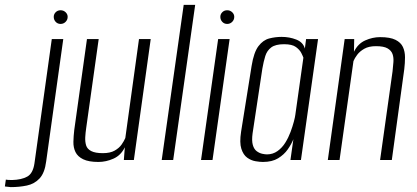

<svg xmlns="http://www.w3.org/2000/svg" viewBox="-131 -655 1706 786"><path d="M-87 111Q-92 110 -100.5 109.5Q-109 109 -111 108L-107 80Q-105 81 -97 81.5Q-89 82 -82 82Q-43 81 -19.5 68Q4 55 10 14L81 -495H128L58 6Q52 53 31 75.5Q10 98 -21 104.5Q-52 111 -87 111ZM117 -557Q105 -557 97 -565.5Q89 -574 89 -586Q89 -597 97 -605Q105 -613 117 -613Q129 -613 137.5 -605Q146 -597 146 -586Q146 -574 137.5 -565.5Q129 -557 117 -557Z M272 8Q232 8 209.5 -3Q187 -14 178 -32.5Q169 -51 169.5 -74.5Q170 -98 173 -123L225 -495H273L222 -132Q219 -112 218 -93.5Q217 -75 221.5 -60Q226 -45 242.5 -36.5Q259 -28 290 -28Q320 -28 338.5 -38.5Q357 -49 367 -63.5Q377 -78 382 -90L438 -495H486L417 0H376L380 -52Q364 -19 333.5 -5.5Q303 8 272 8Z M531 0 621 -635H668L578 0Z M692 0 762 -495H809L739 0ZM799 -557Q787 -557 779 -565.5Q771 -574 771 -586Q771 -597 779 -605Q787 -613 799 -613Q811 -613 819.5 -605Q828 -597 828 -586Q828 -574 819.5 -565.5Q811 -557 799 -557Z M945 8Q933 8 915 5Q897 2 881 -9.5Q865 -21 857 -46Q849 -71 856 -116L899 -385Q908 -441 927 -466Q946 -491 971 -497.5Q996 -504 1022 -504Q1054 -504 1082 -493Q1110 -482 1117 -456L1122 -495H1171L1101 0H1058L1070 -85Q1062 -65 1047 -43.5Q1032 -22 1007.5 -7Q983 8 945 8ZM962 -23Q986 -23 1005 -36.5Q1024 -50 1037 -71Q1050 -92 1058.5 -115Q1067 -138 1072 -157Q1077 -176 1078 -185L1111 -419Q1109 -425 1102.5 -438Q1096 -451 1080.5 -462.5Q1065 -474 1032 -474Q997 -474 979.5 -461Q962 -448 955 -425.5Q948 -403 943 -374L903 -109Q899 -79 904 -61.5Q909 -44 920 -36Q931 -28 942.5 -25.5Q954 -23 962 -23Z M1211 0 1280 -495H1319L1318 -443Q1334 -476 1364 -489.5Q1394 -503 1425 -503Q1466 -503 1488 -492Q1510 -481 1518.5 -462.5Q1527 -444 1527 -420.5Q1527 -397 1524 -372L1473 0H1425L1476 -363Q1478 -382 1479.5 -400.5Q1481 -419 1476 -433.5Q1471 -448 1455.5 -457Q1440 -466 1408 -466Q1379 -466 1360.5 -455.5Q1342 -445 1331.5 -431Q1321 -417 1316 -405L1259 0Z"/></svg>

Font: Alumni Sans Thin Light
Style: Italic
Weight: 300
Italic angle: -8°
Version: Version 1.016